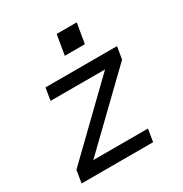

<svg xmlns="http://www.w3.org/2000/svg" viewBox="-169 -857 939 986"><g transform="rotate(-30 300.0 -364.5)"><path d="M32 0 44 -74 429 -447H106L118 -520H542L530 -447L144 -74H468L456 0ZM285 -611 305 -729H424L404 -611Z"/></g></svg>

Font: Iosevka SS04 Extended Oblique
Style: Regular
Weight: 400
Width: 7
Italic angle: -9°
Monospace: yes
Designer: Belleve Invis
Foundry: Belleve Invis
Version: Version 19.0.0; ttfautohint (v1.8.4)